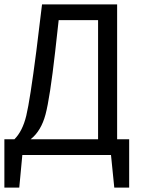

<svg xmlns="http://www.w3.org/2000/svg" viewBox="-29 -708 658 877"><path d="M419 -616H239L223 -472Q199 -261 179 -185.5Q159 -110 111 -72H419ZM561 -72V149H493L478 0H73L59 149H-9V-72H37Q74 -109 91 -179.5Q108 -250 137 -475L163 -688H506V-72Z"/></svg>

Font: FiraSans
Style: Regular
Weight: 350
Designer: Carrois Corporate & Edenspiekermann AG
Foundry: Carrois Corporate GbR & Edenspiekermann AG
Version: Version 3.106;PS 003.106;hotconv 1.0.70;makeotf.lib2.5.58329